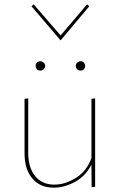

<svg xmlns="http://www.w3.org/2000/svg" viewBox="-20 -861 551 884"><path d="M259 -675 125 -832 135 -841 259 -698 381 -841 391 -832ZM166 -579Q174 -579 181 -572.5Q188 -566 188 -558Q188 -549 181.5 -542.5Q175 -536 166 -536Q156 -536 150 -542Q144 -548 144 -558Q144 -567 150.5 -573Q157 -579 166 -579ZM351 -579Q360 -579 366 -572.5Q372 -566 372 -558Q372 -548 366 -542Q360 -536 351 -536Q342 -536 335.5 -542Q329 -548 329 -558Q329 -566 335.5 -572.5Q342 -579 351 -579ZM418 -408V-1L402 1L401 -103Q374 -50 325 -23.5Q276 3 227 3Q165 3 129 -39Q93 -81 93 -156V-406L110 -408V-159Q110 -89 142 -50Q174 -11 230 -11Q280 -11 329.5 -42Q379 -73 401 -133V-406Z"/></svg>

Font: Ysabeau Infant Thin
Style: Regular
Weight: 200
Designer: Christian Thalmann (Catharsis Fonts)
Version: Version 0.003